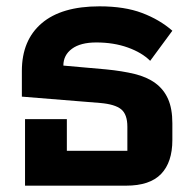

<svg xmlns="http://www.w3.org/2000/svg" viewBox="-20 -586 601 606"><path d="M59 -210H191V-110H382V-186Q382 -225 362.5 -241Q343 -257 296 -261L49 -281V-362Q49 -459 111.5 -512.5Q174 -566 294 -566Q373 -566 428.5 -545Q484 -524 524 -489L454 -394Q428 -420 383.5 -436Q339 -452 284 -452Q234 -452 207 -432Q180 -412 180 -379L315 -367Q366 -362 405 -352.5Q444 -343 470.5 -323.5Q497 -304 510.5 -273.5Q524 -243 524 -197V-144Q524 -74 488.5 -37Q453 0 378 0H59Z"/></svg>

Font: IBM-Poppins
Style: Poppins-Bold
Weight: 700
Designer: Mike Abbink, Paul van der Laan, Pieter van Rosmalen, Ben Mitchell, Mark Frömberg
Foundry: Bold Monday
Version: Version 1.1